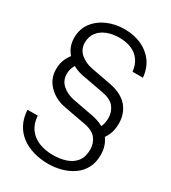

<svg xmlns="http://www.w3.org/2000/svg" viewBox="-224 -825 1042 1171"><g transform="rotate(30 297.5 -239.5)"><path d="M305 233Q250 233 202 219Q154 205 117 177.5Q80 150 58 108Q36 66 33 10H105Q109 65 135.5 101Q162 137 206 154.5Q250 172 305 172Q353 172 394.5 158.5Q436 145 461 113.5Q486 82 486 29Q486 -14 461 -46.5Q436 -79 374 -90L223 -118Q153 -131 106.5 -178Q60 -225 60 -292Q60 -336 77.5 -371.5Q95 -407 125 -432L172 -390Q153 -374 142 -351Q131 -328 131 -299Q131 -253 164.5 -223.5Q198 -194 248 -184L391 -157Q475 -141 516.5 -92.5Q558 -44 558 26Q558 80 537 119Q516 158 480 183Q444 208 399 220.5Q354 233 305 233ZM500 -54 455 -101Q469 -118 477.5 -140.5Q486 -163 486 -192Q486 -235 461 -267.5Q436 -300 374 -311L223 -339Q153 -352 106.5 -399Q60 -446 60 -513Q60 -576 94 -620.5Q128 -665 183 -688.5Q238 -712 301 -712Q368 -712 420.5 -688.5Q473 -665 506 -620.5Q539 -576 545 -511H472Q467 -557 445 -588Q423 -619 386.5 -635Q350 -651 300 -651Q252 -651 214 -636Q176 -621 153.5 -592Q131 -563 131 -520Q131 -474 164.5 -444.5Q198 -415 248 -405L391 -378Q475 -362 516.5 -313.5Q558 -265 558 -195Q558 -149 542.5 -114.5Q527 -80 500 -54Z"/></g></svg>

Font: Host Grotesk Light
Style: Regular
Weight: 300
Designer: Doukan Karapınar
Foundry: Element Type
Version: Version 1.003